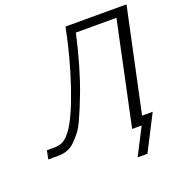

<svg xmlns="http://www.w3.org/2000/svg" viewBox="-150 -824 1059 1121"><g transform="rotate(-20 379.5 -264.0)"><path d="M20 0 30.8 -53.2H68.8Q70.8 -53.2 78.4 -53.2Q85.9 -53.2 88.9 -53.7Q91.8 -54.2 99.4 -55.2Q106.9 -56.2 111.6 -57.6Q116.2 -59.1 123.5 -62Q130.9 -64.9 137 -69.1Q143.1 -73.2 150.6 -79.1Q158.2 -85 165 -93.5Q171.9 -102.1 180.2 -111.8Q230 -178.7 287.1 -346.4Q344.2 -514.2 379.9 -694.8H758.8L622.1 -53.2H688L575.2 167H514.2L600.1 0H541L676.8 -641.1H424.8Q378.9 -438 325.2 -296.9Q306.2 -248 295.2 -220.9Q284.2 -193.8 265.6 -152.8Q247.1 -111.8 230 -89.8Q212.9 -67.9 190.4 -44.4Q168 -21 140.9 -10.5Q113.8 0 83 0Z"/></g></svg>

Font: CMU Bright
Style: Oblique
Weight: 500
Italic angle: -12°
Version: Version 0.7.0